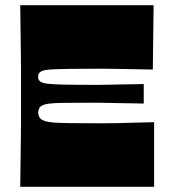

<svg xmlns="http://www.w3.org/2000/svg" viewBox="-20 -720 650 740"><path d="M58 0Q59 -72 59.5 -118Q60 -164 60.5 -194.5Q61 -225 61 -247.5Q61 -270 61 -293.5Q61 -317 61 -350Q61 -383 61 -406.5Q61 -430 61 -452.5Q61 -475 60.5 -505.5Q60 -536 59.5 -582Q59 -628 58 -700H572L569 -452Q515 -453 484 -453.5Q453 -454 432 -454.5Q411 -455 388.5 -455Q366 -455 330 -455Q279 -455 244 -454.5Q209 -454 187 -453Q165 -452 152.5 -449.5Q140 -447 135 -442Q132 -440 130 -437Q128 -434 127.5 -431Q127 -428 127 -424Q127 -420 127.5 -417Q128 -414 130 -411.5Q132 -409 135 -406Q142 -400 162 -397.5Q182 -395 222 -394Q262 -393 330 -393Q349 -393 362.5 -393Q376 -393 394 -393.5Q412 -394 444.5 -394.5Q477 -395 534 -396V-321Q477 -322 444.5 -322.5Q412 -323 394 -323.5Q376 -324 362.5 -324Q349 -324 330 -324Q262 -324 223 -323.5Q184 -323 165 -320Q146 -317 137 -310Q133 -307 131 -302Q129 -297 128 -293Q127 -289 127 -286Q127 -282 128 -278Q129 -274 131 -270Q133 -266 137 -262Q144 -256 156 -252.5Q168 -249 189.5 -247.5Q211 -246 245 -245.5Q279 -245 330 -245Q368 -245 391.5 -245Q415 -245 436.5 -245.5Q458 -246 489 -247Q520 -248 574 -249V0Z"/></svg>

Font: Ojuju ExtraLight ExtraBold
Style: Regular
Weight: 800
Version: Version 1.000